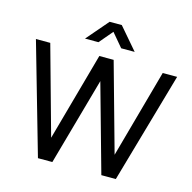

<svg xmlns="http://www.w3.org/2000/svg" viewBox="-131 -1076 1210 1207"><g transform="rotate(15 474.5 -472.5)"><path d="M399.9 -802.7H312.5L434.6 -944.8H513.7L635.7 -802.7H547.9L474.1 -890.1ZM314.9 0H221.2L15.1 -720.2H108.4L268.1 -145.5L427.7 -720.2H521L681.2 -145.5L840.3 -720.2H934.1L728 0H633.8L474.6 -569.3Z"/></g></svg>

Font: Vela Sans Med
Style: Regular
Weight: 500
Designer: Principal design: Mikhail Sharanda - project Manrope.
Design modification: Ravid Balaliev
Foundry: Mikhail Sharanda
Version: Version 1.001